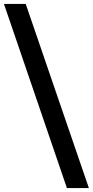

<svg xmlns="http://www.w3.org/2000/svg" viewBox="-87 -835 469 970"><path d="M43 -815 362 115H251L-67 -815Z"/></svg>

Font: Montserrat arm Medium
Style: Regular
Weight: 500
Designer: Julieta Ulanovsky
Foundry: Julieta Ulanovsky
Version: Version 6.000;PS 006.000;hotconv 1.0.88;makeotf.lib2.5.64775